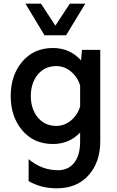

<svg xmlns="http://www.w3.org/2000/svg" viewBox="-20 -770 633 1040"><path d="M338 -579H221L118 -750H202L280 -631L358 -750H442ZM424 -500H523V-4Q523 108 460 179Q397 250 287 250Q202 250 135 211V92Q206 152 294 152Q350 152 382 111.5Q414 71 414 -4V-52Q355 10 267 10Q163 10 100.5 -64Q38 -138 38 -250Q38 -362 100.5 -436Q163 -510 267 -510Q358 -510 419 -443ZM285 -88Q329 -88 364 -117Q399 -146 414 -192V-308Q399 -354 364 -383Q329 -412 285 -412Q222 -412 184.5 -366Q147 -320 147 -250Q147 -180 184.5 -134Q222 -88 285 -88Z"/></svg>

Font: Orkney Medium
Style: Regular
Weight: 500
Designer: Samuel Oakes and Alfredo Marco Pradil
Foundry: Alfredo Marco Pradil
Version: 1.0; ttfautohint (v1.5)